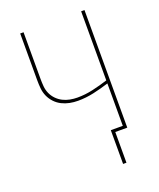

<svg xmlns="http://www.w3.org/2000/svg" viewBox="-166 -835 932 1128"><g transform="rotate(-20 300.0 -271.5)"><path d="M405 192V-19H480V-284Q433 -269 383.5 -258Q334 -247 284 -247Q258 -247 232.5 -252Q207 -257 184 -268.5Q161 -280 143 -299Q125 -318 114.5 -341.5Q104 -365 101.5 -391Q99 -417 99 -443V-735H120V-443Q120 -420 122 -396.5Q124 -373 133.5 -351.5Q143 -330 159.5 -313Q176 -296 196.5 -285.5Q217 -275 240.5 -270.5Q264 -266 287 -266Q336 -266 384.5 -277Q433 -288 480 -303V-735H501V0H426V192Z"/></g></svg>

Font: Zed Sans Thin Extended
Style: Regular
Weight: 100
Width: 7
Designer: Belleve Invis
Foundry: Belleve Invis
Version: Version 1.0.0; ttfautohint (v1.8.4)